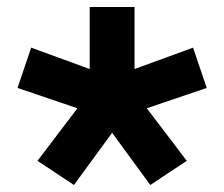

<svg xmlns="http://www.w3.org/2000/svg" viewBox="-20 -568 640 548"><path d="M191 -40 87 -109 201 -259 30 -317 69 -432 236 -371V-548H364V-371L531 -432L570 -317L399 -259L513 -109L409 -40L300 -189Z"/></svg>

Font: Lilex Nerd Font
Style: Bold
Weight: 700
Designer: Mike Abbink, Paul van der Laan, Pieter van Rosmalen, Mikhael Khrustik
Foundry: Mikhael Khrustik
Version: Version 2.400; ttfautohint (v1.8.4.7-5d5b);Nerd Fonts 3.3.0